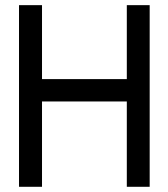

<svg xmlns="http://www.w3.org/2000/svg" viewBox="-20 -717 644 734"><path d="M552.2 -2.9H464.8V-329.1H140.6V-2.9H52.7V-697.3H140.6V-414.6H464.8V-697.3H552.2Z"/></svg>

Font: Kawthoolei
Style: Bold
Weight: 700
Designer: Moe Zed
Foundry: Moe Zed
Version: Version 1.000;July 10, 2024;FontCreator 14.0.0.2901 32-bit